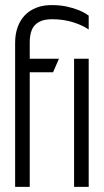

<svg xmlns="http://www.w3.org/2000/svg" viewBox="-20 -729 405 749"><path d="M326 -614V-668Q310 -680 288 -689Q266 -698 240 -703.5Q214 -709 185 -709Q151 -710 123.5 -699.5Q96 -689 77.5 -670Q59 -651 49 -623.5Q39 -596 39 -562V0H96V-447H187L210 -500H96V-564Q96 -592 104 -612Q112 -632 131.5 -643Q151 -654 183 -654Q227 -654 264 -642.5Q301 -631 326 -614ZM326 0V-500H269V0Z"/></svg>

Font: Advent Pro
Style: Regular
Weight: 400
Designer: VivaRado, Andreas Kalpakidis
Foundry: VivaRado, Andreas Kalpakidis
Version: Version 3.000